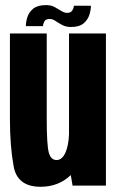

<svg xmlns="http://www.w3.org/2000/svg" viewBox="-20 -729 462 754"><path d="M265 0 258 -41.5Q210 4.5 139.5 4.5Q48.5 4.5 33.8 -74.8Q19 -154 19 -261V-597.5H163.5V-264Q163.5 -160.5 171.5 -130.5Q179.5 -100.5 202 -100.5Q224.5 -100.5 237.5 -131Q249 -157 251 -201V-597.5H396V0ZM258.5 -623Q239 -623 224.5 -630.8Q210 -638.5 198.2 -646.5Q186.5 -654.5 175 -654.5Q159.5 -654.5 154.2 -644.8Q149 -635 149 -626.5H81.5Q81.5 -642.5 87.5 -661.8Q93.5 -681 110.5 -695Q127.5 -709 161 -709Q180.5 -709 194.8 -701.2Q209 -693.5 220.8 -686Q232.5 -678.5 244.5 -678.5Q258 -678.5 264 -688.2Q270 -698 270 -706.5H337Q337 -690.5 331 -671Q325 -651.5 308.2 -637.2Q291.5 -623 258.5 -623Z"/></svg>

Font: Anybody Condensed Regular
Style: Bold
Weight: 700
Width: 3
Designer: Tyler Finck
Foundry: Etcetera Type Company
Version: Version 1.010; ttfautohint (v1.8.3) -l 8 -r 50 -G 200 -x 14 